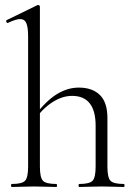

<svg xmlns="http://www.w3.org/2000/svg" viewBox="-20 -745 536 765"><path d="M27 0Q24 0 24 -6Q24 -12 27 -12Q68 -12 80 -25Q92 -38 92 -81V-600Q92 -636 85 -652.5Q78 -669 60 -669Q44 -669 12 -654Q8 -652 5.5 -657.5Q3 -663 7 -665L130 -725Q131 -725 131 -725Q131 -725 132 -725Q135 -725 137 -723Q139 -721 139 -718V-81Q139 -38 151 -25Q163 -12 205 -12Q207 -12 207 -6Q207 0 205 0Q187 0 164.5 -1Q142 -2 116 -2Q91 -2 67.5 -1Q44 0 27 0ZM296 0Q293 0 293 -6Q293 -12 296 -12Q337 -12 349 -25Q361 -38 361 -81V-244Q361 -363 267 -363Q228 -363 188.5 -337.5Q149 -312 120 -269L116 -281Q163 -343 206 -369.5Q249 -396 294 -396Q348 -396 378 -366.5Q408 -337 408 -275V-81Q408 -38 420 -25Q432 -12 474 -12Q476 -12 476 -6Q476 0 474 0Q456 0 433.5 -1Q411 -2 385 -2Q360 -2 336.5 -1Q313 0 296 0Z"/></svg>

Font: Cormorant Garamond Light
Style: Regular
Weight: 300
Designer: Christian Thalmann (Catharsis Fonts)
Foundry: Catharsis Fonts
Version: Version 4.001